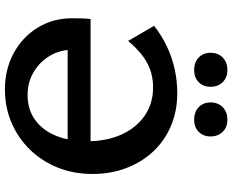

<svg xmlns="http://www.w3.org/2000/svg" viewBox="-100 -810 923 762"><g transform="rotate(90 361.0 -428.5)"><path d="M334 13Q255 13 191 -21.5Q127 -56 89.5 -116.5Q52 -177 52 -254Q52 -273 52.5 -291Q53 -309 55 -327L181 -300Q179 -292 178 -279Q177 -266 177 -256Q177 -205 201.5 -164.5Q226 -124 266.5 -100.5Q307 -77 356 -77Q414 -77 455 -106.5Q496 -136 518 -189Q540 -242 540 -314Q540 -391 513.5 -449.5Q487 -508 439 -541.5Q391 -575 326 -575Q286 -575 253.5 -562.5Q221 -550 194 -528Q167 -506 142 -476L82 -579Q120 -609 163 -629.5Q206 -650 253 -660.5Q300 -671 348 -671Q422 -671 481.5 -645Q541 -619 583 -573Q625 -527 647.5 -466Q670 -405 670 -335Q670 -260 644.5 -196.5Q619 -133 573 -86Q527 -39 466 -13Q405 13 334 13ZM121 -236 55 -327H586V-236ZM257 -738Q227 -738 208 -756Q189 -774 189 -803Q189 -833 208 -851.5Q227 -870 257 -870Q287 -870 305.5 -851.5Q324 -833 324 -803Q324 -774 305.5 -756Q287 -738 257 -738ZM455 -738Q424 -738 405 -756Q386 -774 386 -803Q386 -833 405 -851.5Q424 -870 455 -870Q484 -870 502.5 -851.5Q521 -833 521 -803Q521 -774 502.5 -756Q484 -738 455 -738Z"/></g></svg>

Font: Ysabeau
Style: Bold
Weight: 700
Designer: Christian Thalmann (Catharsis Fonts)
Version: Version 2.000;gftools[0.9.27.dev2+g8671c4b]